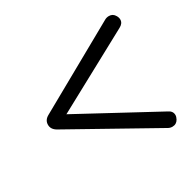

<svg xmlns="http://www.w3.org/2000/svg" viewBox="-126 -672 856 839"><g transform="rotate(-30 301.5 -252.0)"><path d="M74 -215Q50 -229 50 -252Q50 -276 74 -289L494 -524Q505 -531 518 -531Q538 -531 548 -513Q554 -503 554 -493Q554 -474 533 -463L143 -252L533 -41Q554 -31 554 -11Q554 -2 548 9Q538 27 517 27Q505 27 494 20Z"/></g></svg>

Font: Kodchasan
Style: Regular
Weight: 400
Version: Version 1.000; ttfautohint (v1.6)